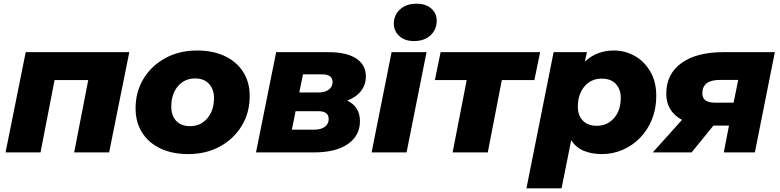

<svg xmlns="http://www.w3.org/2000/svg" viewBox="-20 -824 4219 1038"><path d="M10 0 119 -542H679L570 0H381L457 -391H275L199 0Z M997 9Q911 9 847 -21.5Q783 -52 748 -107.5Q713 -163 713 -238Q713 -328 756 -398.5Q799 -469 874 -510Q949 -551 1046 -551Q1132 -551 1196 -520.5Q1260 -490 1295 -434.5Q1330 -379 1330 -305Q1330 -215 1287 -144Q1244 -73 1169 -32Q1094 9 997 9ZM1008 -142Q1065 -142 1101 -184.5Q1137 -227 1137 -295Q1137 -340 1110.5 -370Q1084 -400 1035 -400Q978 -400 942 -358Q906 -316 906 -247Q906 -199 932.5 -170.5Q959 -142 1008 -142Z M1364 0 1473 -542H1757Q1853 -542 1905.5 -508Q1958 -474 1958 -410Q1958 -366 1931.5 -332Q1905 -298 1857 -280Q1926 -248 1926 -169Q1926 -91 1861 -45.5Q1796 0 1676 0ZM1558 -123H1679Q1715 -123 1736 -138.5Q1757 -154 1757 -180Q1757 -223 1701 -223H1578ZM1598 -324H1702Q1737 -324 1757.5 -339.5Q1778 -355 1778 -380Q1778 -422 1722 -422H1618Z M1989 0 2097 -542H2286L2178 0ZM2218 -602Q2168 -602 2138.5 -629.5Q2109 -657 2109 -696Q2109 -742 2142.5 -773Q2176 -804 2232 -804Q2282 -804 2311.5 -778Q2341 -752 2341 -713Q2341 -664 2307.5 -633Q2274 -602 2218 -602Z M2427 0 2503 -391H2331L2362 -542H2900L2869 -391H2693L2617 0Z M3234 9Q3179 9 3136.5 -8.5Q3094 -26 3068 -66L3016 194H2826L2973 -542H3153L3142 -491Q3206 -551 3299 -551Q3358 -551 3410 -522.5Q3462 -494 3495 -438.5Q3528 -383 3528 -305Q3528 -237 3505 -179.5Q3482 -122 3441.5 -80Q3401 -38 3347.5 -14.5Q3294 9 3234 9ZM3207 -144Q3263 -144 3299.5 -185.5Q3336 -227 3336 -295Q3336 -342 3309 -370.5Q3282 -399 3233 -399Q3176 -399 3140 -357Q3104 -315 3104 -247Q3104 -200 3131 -172Q3158 -144 3207 -144Z M3893 0 3921 -145H3837L3719 0H3509L3667 -176Q3582 -222 3582 -317Q3582 -424 3664 -483Q3746 -542 3890 -542H4169L4061 0ZM3946 -269 3971 -392H3872Q3777 -392 3777 -319Q3777 -269 3845 -269Z"/></svg>

Font: Montserrat ExtraBold
Style: Italic
Weight: 800
Italic angle: -11.3°
Designer: Julieta Ulanovsky
Foundry: Julieta Ulanovsky
Version: Version 9.000; ttfautohint (v1.8.4.7-5d5b)